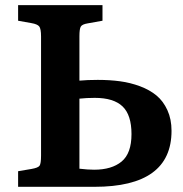

<svg xmlns="http://www.w3.org/2000/svg" viewBox="-20 -720 706 740"><path d="M49.8 0V-60.1L101.1 -68.8Q127 -73.2 132.6 -81.5Q138.2 -89.8 138.2 -121.1V-579.1Q138.2 -609.4 131.1 -618.2Q124 -627 101.1 -630.9L49.8 -640.1V-700.2H375V-640.1L317.9 -629.9Q296.9 -626.5 291.5 -617.7Q286.1 -608.9 286.1 -580.1V-409.2Q315.9 -412.1 356.9 -412.1Q403.3 -412.1 442.9 -406.7Q482.4 -401.4 519.8 -387.5Q557.1 -373.5 583.3 -351.8Q609.4 -330.1 625.2 -295.4Q641.1 -260.7 641.1 -215.8Q641.1 0 344.2 0ZM286.1 -69.8Q318.4 -65.9 342.8 -65.9Q410.6 -65.9 448.7 -97.4Q486.8 -128.9 486.8 -203.1Q486.8 -276.9 452.4 -309.8Q418 -342.8 345.2 -342.8Q314.5 -342.8 286.1 -339.8Z"/></svg>

Font: Literata Book
Style: Bold
Weight: 700
Designer: Latin by Veronika Burian and Jose Scaglione. Greek by Irene Vlachou. Cyrillic by Vera Evstafieva
Foundry: TypeTogether
Version: Version 2.003;PS 002.003;hotconv 1.0.88;makeotf.lib2.5.64775